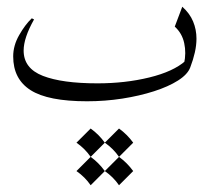

<svg xmlns="http://www.w3.org/2000/svg" viewBox="-20 -296 628 575"><path d="M82 -237.8Q50.8 -182.6 50.8 -144.5Q50.8 -91.3 108.4 -68.8Q166 -46.4 272 -46.4Q355 -46.4 427 -64Q499 -81.5 535.6 -113.8L531.2 -105.5Q538.1 -137.2 531.7 -166.7Q525.4 -196.3 503.4 -216.3L525.9 -275.9Q548.3 -255.9 558.3 -231.7Q568.4 -207.5 568.4 -180.2Q568.4 -160.6 563.5 -138.9Q558.6 -117.2 549.8 -94.2Q542 -73.2 513.2 -54.9Q484.4 -36.6 441.2 -22.7Q397.9 -8.8 346.2 -0.7Q294.4 7.3 240.7 7.3Q124 7.3 71.8 -25.9Q19.5 -59.1 19.5 -127Q19.5 -159.7 37.4 -190.9Q55.2 -222.2 75.2 -241.2ZM251.5 88.9Q275.9 106.4 293.9 131.3L251.5 173.8Q234.9 149.4 209 131.3ZM336.4 88.9Q360.8 106.4 378.9 131.3L336.4 173.8Q319.8 149.4 293.9 131.3ZM251.5 173.8Q275.9 191.4 293.9 216.3L251.5 258.8Q234.9 234.4 209 216.3ZM336.4 173.8Q360.8 191.4 378.9 216.3L336.4 258.8Q319.8 234.4 293.9 216.3Z"/></svg>

Font: Lateef ExtraLight
Style: Regular
Weight: 200
Designer: SIL International
Foundry: SIL International
Version: Version 4.200